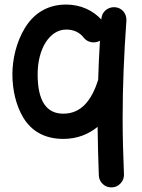

<svg xmlns="http://www.w3.org/2000/svg" viewBox="-20 -564 627 847"><path d="M486.8 -532.2C456.1 -534.2 429.2 -512.2 427.2 -481.4C427.2 -480 427.2 -479 426.8 -478C391.1 -517.1 336.4 -543.9 272 -543.9C185.5 -543.9 126 -501 88.9 -439C51.3 -376.5 34.7 -300.8 34.7 -236.3C34.7 -169.9 49.3 -100.1 83.5 -43.9C117.7 12.2 174.8 48.8 259.3 48.8C321.8 48.8 371.6 27.3 410.6 -4.4C411.1 66.4 413.6 138.2 416 210C416.5 225.1 422.9 238.3 434.1 248.5C445.3 258.8 458.5 263.2 473.6 262.7C488.8 262.2 502 255.9 512.2 244.6C522.5 233.4 527.3 220.2 526.9 205.1C523.4 121.6 521 40 521 -42.5C521 -186.5 527.3 -328.6 537.6 -473.1C539.6 -503.9 517.6 -530.3 486.8 -532.2ZM146 -236.3C146 -349.1 199.2 -433.6 272 -433.6C309.1 -433.6 333.5 -418.5 349.6 -397.5C366.7 -376 397.5 -371.1 420.9 -384.3C417.5 -326.2 414.6 -269 413.1 -212.4C384.3 -120.1 337.4 -62.5 259.3 -62.5C183.6 -62.5 146 -120.6 146 -236.3Z"/></svg>

Font: Mikhak SemiBold
Style: Regular
Weight: 600
Designer: Amin Abedi
Version: Version 3.2